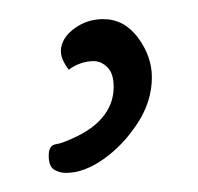

<svg xmlns="http://www.w3.org/2000/svg" viewBox="-20 -68 207 201"><path d="M139 13Q139 38 124 61Q109 84 88.5 98.5Q68 113 49 113Q42 113 36.5 109.5Q31 106 31 95Q31 84 38.5 83Q46 82 62 74Q80 65 89.5 52Q99 39 99 23Q99 9 92.5 2.5Q86 -4 78 -4Q71 -4 64 -1.5Q57 1 52 5Q48 0 45.5 -6Q43 -12 44 -18Q46 -30 59 -39Q72 -48 88 -48Q110 -48 124.5 -28.5Q139 -9 139 13Z"/></svg>

Font: Quicksand Light Light
Style: Regular
Weight: 300
Version: Version 3.006